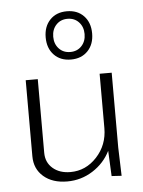

<svg xmlns="http://www.w3.org/2000/svg" viewBox="-45 -592 471 634"><g transform="rotate(-5 190.0 -275.0)"><path d="M144 -417Q123 -439 123 -475Q123 -511 144 -533Q165 -555 200 -555Q235 -555 256 -533Q277 -511 277 -475Q277 -439 256 -417Q235 -395 200 -395Q165 -395 144 -417ZM237.5 -435.5Q252 -451 252 -475Q252 -499 237.5 -514.5Q223 -530 200 -530Q177 -530 162.5 -514.5Q148 -499 148 -475Q148 -451 162.5 -435.5Q177 -420 200 -420Q223 -420 237.5 -435.5ZM45 -340H85V-96Q85 -64 107.5 -44.5Q130 -25 166 -25Q217 -25 253.5 -64.5Q290 -104 290 -160V-340H330V-92L333 2L300 0L296 -84Q276 -44 237.5 -19.5Q199 5 153 5Q104 5 74.5 -20.5Q45 -46 45 -88Z"/></g></svg>

Font: Glametrix
Style: Light
Weight: 300
Designer: gluk
Foundry: gluk
Version: Version 0.40